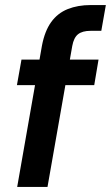

<svg xmlns="http://www.w3.org/2000/svg" viewBox="-20 -740 439 760"><path d="M48 0 146 -559Q157 -617 182.5 -652.5Q208 -688 248 -704Q288 -720 339 -720H399L381 -618H339Q306 -618 289 -604.5Q272 -591 266 -558L168 0ZM47 -403 65 -504H370L353 -403Z"/></svg>

Font: DM Sans SemiBold
Style: Italic
Weight: 600
Italic angle: -10°
Designer: Colophon Foundry, Jonny Pinhorn
Foundry: Colophon Foundry
Version: Version 4.004;gftools[0.9.30]